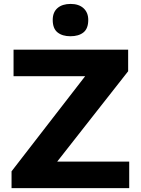

<svg xmlns="http://www.w3.org/2000/svg" viewBox="-20 -969 727 989"><path d="M39.5 0V-86.5Q64.4 -119 95.7 -159.2Q126.9 -199.5 158.8 -240.8Q190.6 -282 217.3 -316.4L457.5 -626.7L476.7 -576.4H297.2Q241.9 -576.4 179.4 -576.4Q116.9 -576.4 49.8 -576.4V-713H640.1V-602Q599.5 -550.4 560.3 -500.4Q521.1 -450.5 482 -400.8L232.8 -83.3L220 -136.6H382.9Q422 -136.6 469.7 -136.6Q517.4 -136.6 563.7 -136.6Q610 -136.6 645.6 -136.6V0ZM342.6 -782.3Q301 -782.3 276.3 -802.2Q251.6 -822 251.6 -866.3Q251.6 -906.2 276.3 -927.5Q301 -948.8 343.6 -948.8Q385.9 -948.8 410.2 -926.7Q434.6 -904.5 434.6 -866.3Q434.6 -822 410.1 -802.2Q385.6 -782.3 342.6 -782.3Z"/></svg>

Font: Commissioner Thin
Style: Regular
Weight: 100
Designer: Kostas Bartsokas
Foundry: Kostas Bartsokas
Version: Version 1.001;gftools[0.9.23]